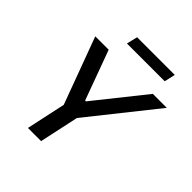

<svg xmlns="http://www.w3.org/2000/svg" viewBox="-229 -1020 1175 1175"><g transform="rotate(45 358.0 -432.5)"><path d="M202 0 257 -255 97 -688H213L331 -366H338L595 -688H716L371 -255L316 0ZM265 -794 282 -865H608L592 -794Z"/></g></svg>

Font: Saira Medium
Style: Italic
Weight: 500
Italic angle: -12°
Designer: Hector Gatti with collaboration of the Omnibus-Type team
Foundry: Omnibus-Type
Version: Version 1.100; ttfautohint (v1.8.3)